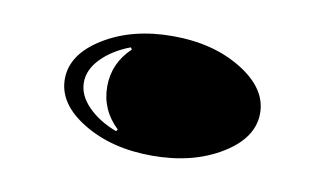

<svg xmlns="http://www.w3.org/2000/svg" viewBox="-40 -505 675 397"><g transform="rotate(10 297.0 -306.5)"><path d="M441 -395Q501 -358 501 -306Q501 -254 441 -217.5Q381 -181 296 -181Q211 -181 151 -217.5Q91 -254 91 -306Q91 -358 151 -395Q211 -432 296 -432Q381 -432 441 -395ZM217 -390 214 -394Q177 -380 154 -356.5Q131 -333 131 -306Q131 -279 154 -255.5Q177 -232 214 -218L217 -222Q180 -257 180 -306Q180 -355 217 -390Z"/></g></svg>

Font: Diplomata
Style: Regular
Weight: 400
Width: 7
Designer: Eduardo Rodriguez Tunni
Foundry: Eduardo Rodriguez Tunni
Version: Version 1.001